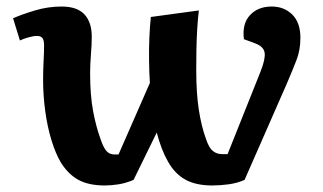

<svg xmlns="http://www.w3.org/2000/svg" viewBox="-20 -557 990 588"><path d="M301 11Q252 11 220.5 -6Q189 -23 166 -60Q150 -87 137.5 -128Q125 -169 118.5 -217Q112 -265 112 -313Q112 -343 113.5 -370Q115 -397 115 -417Q115 -435 109.5 -441Q104 -447 93 -447Q83 -447 67 -442.5Q51 -438 41 -433L20 -501Q47 -513 87 -525Q127 -537 169 -537Q216 -537 238.5 -513Q261 -489 261 -445Q261 -420 258.5 -390Q256 -360 256 -332Q256 -266 265 -217.5Q274 -169 288 -131Q297 -104 306.5 -94Q316 -84 330 -84H343L439 -303Q437 -334 436.5 -371Q436 -408 437.5 -443Q439 -478 442 -505L589 -525Q586 -501 584 -468.5Q582 -436 581.5 -402.5Q581 -369 581 -343Q581 -271 589 -220Q597 -169 611 -131Q620 -104 632 -94.5Q644 -85 660 -85H677L778 -338Q793 -376 790.5 -395Q788 -414 762 -424L727 -437Q721 -484 745.5 -510.5Q770 -537 812 -537Q850 -537 875 -512.5Q900 -488 900 -441Q900 -404 888 -373Q876 -342 858 -300L729 -6Q706 4 680 7.5Q654 11 630 11Q580 11 547.5 -7Q515 -25 494 -63Q474 -98 460 -151L389 -6Q365 4 343 7.5Q321 11 301 11Z"/></svg>

Font: Literata 7pt
Style: Bold Italic
Weight: 700
Italic angle: -2°
Designer: Latin by Veronika Burian and Jose Scaglione. Greek by Irene Vlachou. Cyrillic by Vera Evstafieva
Foundry: TypeTogether
Version: Version 3.002